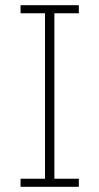

<svg xmlns="http://www.w3.org/2000/svg" viewBox="-20 -718 382 738"><path d="M59 0V-31H153V-667H59V-698H283V-667H189V-31H283V0Z"/></svg>

Font: IBM Plex Sans Condensed ExtraLight
Style: Regular
Weight: 200
Width: 3
Designer: Mike Abbink, Paul van der Laan, Pieter van Rosmalen
Foundry: Bold Monday
Version: Version 1.3